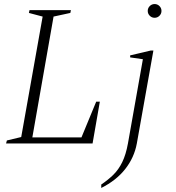

<svg xmlns="http://www.w3.org/2000/svg" viewBox="-20 -710 869 950"><path d="M10 0 14 -15 85 -32 191 -628 123 -646 126 -660H331L328 -646L245 -628L140 -30H383L456 -207H474L438 0ZM745 -622Q731 -622 721 -632Q711 -642 711 -656Q711 -670 721 -680Q731 -690 745 -690Q759 -690 769 -680Q779 -670 779 -656Q779 -642 769 -632Q759 -622 745 -622ZM481 220V203Q515 180 541 154.5Q567 129 585 92Q603 55 613 0L687 -417L624 -426V-436L726 -460H739L657 0Q644 70 599.5 126.5Q555 183 481 220Z"/></svg>

Font: Spectral SC ExtraLight
Style: Italic
Weight: 275
Italic angle: -10°
Designer: Jean-Baptiste Levee
Foundry: Production Type
Version: Version 2.001